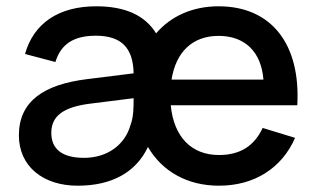

<svg xmlns="http://www.w3.org/2000/svg" viewBox="-20 -575 1006 610"><path d="M285.5 -555C167 -555 87 -501.5 59.5 -403.5L156 -378C173.5 -435 214 -461.5 284.5 -461.5C364 -461.5 403 -424.5 404.5 -342L256 -323.5C119.5 -306.5 40 -253.5 40 -145C40 -47.5 115.5 15 227 15C335 15 412 -27.5 450 -108C495 -31 574.5 15 675.5 15C787.5 15 875 -40 917.5 -137L814.5 -168.5C788 -112 744 -82.5 675.5 -82.5C588 -82.5 532 -140.5 522.5 -240.5H924.5C935.5 -434 843 -555 674.5 -555C591.5 -555 522.5 -523.5 476 -469C440.5 -526.5 377.5 -555 285.5 -555ZM525 -322C539 -410.5 592 -461 674.5 -461C758 -461 810 -410.5 817 -322ZM404.5 -259.5C404.5 -235.5 404.5 -203.5 394.5 -177.5C377.5 -116 322 -73.5 247 -73.5C178.5 -73.5 143 -100.5 143 -153C143 -206.5 181.5 -235.5 269 -246L404.5 -263Z"/></svg>

Font: Vela Sans SemBd
Style: Regular
Weight: 600
Designer: Principal design: Mikhail Sharanda - project Manrope.
Design modification: Ravid Balaliev
Foundry: Mikhail Sharanda
Version: Version 1.001